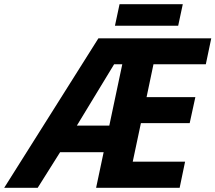

<svg xmlns="http://www.w3.org/2000/svg" viewBox="-80 -897 1029 917"><path d="M469 -774H771L793 -877H491ZM-60 0H100L207 -170H415L379 0H778L804 -125H554L593 -309H826L853 -433H620L653 -590H903L929 -714H390ZM287 -297 465 -590H504L442 -297Z"/></svg>

Font: Noto Sans
Style: Bold Italic
Weight: 700
Italic angle: -12°
Designer: Monotype Design Team
Foundry: Monotype Imaging Inc.
Version: Version 2.013